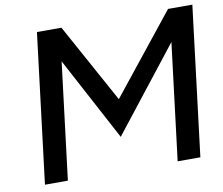

<svg xmlns="http://www.w3.org/2000/svg" viewBox="-81 -849 1104 949"><g transform="rotate(-10 471.0 -375.0)"><path d="M820 -750H942L850 0H736L808 -586L480 -168L257 -586L185 0H70L162 -750H285L503 -353Z"/></g></svg>

Font: Orkney Medium
Style: MediumItalic
Weight: 500
Designer: Samuel Oakes and Alfredo Marco Pradil
Foundry: Alfredo Marco Pradil
Version: 1.0; ttfautohint (v1.5)